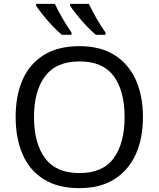

<svg xmlns="http://www.w3.org/2000/svg" viewBox="-20 -964 821 994"><path d="M720 -358Q720 -247 682.5 -164.5Q645 -82 572 -36Q499 10 391 10Q280 10 206.5 -36Q133 -82 97 -165Q61 -248 61 -359Q61 -469 97 -551Q133 -633 206.5 -679Q280 -725 392 -725Q499 -725 572 -679.5Q645 -634 682.5 -551.5Q720 -469 720 -358ZM156 -358Q156 -223 213 -145.5Q270 -68 391 -68Q513 -68 569 -145.5Q625 -223 625 -358Q625 -493 569 -569.5Q513 -646 392 -646Q271 -646 213.5 -569.5Q156 -493 156 -358ZM440 -944Q456 -910 480.5 -867.5Q505 -825 526 -796V-784H476Q454 -802 427 -830.5Q400 -859 377 -888Q354 -917 343 -934V-944ZM264 -944Q280 -910 304.5 -867.5Q329 -825 350 -796V-784H300Q278 -802 251 -830.5Q224 -859 201 -888Q178 -917 167 -934V-944Z"/></svg>

Font: Noto Sans
Style: Regular
Weight: 400
Designer: Monotype Design Team
Foundry: Monotype Imaging Inc.
Version: Version 2.007